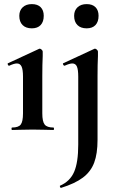

<svg xmlns="http://www.w3.org/2000/svg" viewBox="-20 -633 572 935"><path d="M39 -12Q70 -12 81 -26.5Q92 -41 92 -81V-260Q92 -294 85 -309Q78 -324 62 -324Q49 -324 25 -313H24Q20 -313 18 -318.5Q16 -324 19 -325L170 -395L173 -396Q178 -396 183 -391Q188 -386 188 -382V-360Q186 -320 186 -262V-81Q186 -41 197.5 -26.5Q209 -12 240 -12Q243 -12 243 -6Q243 0 240 0Q214 0 199 -1L139 -2L80 -1Q65 0 39 0Q36 0 36 -6Q36 -12 39 -12ZM74 -556Q74 -582 90.5 -597.5Q107 -613 135 -613Q163 -613 178 -598Q193 -583 193 -556Q193 -527 178 -511Q163 -495 135 -495Q106 -495 90 -511Q74 -527 74 -556ZM457 -360Q455 -320 455 -262V48Q455 116 438.5 159.5Q422 203 383.5 232Q345 261 277 282Q275 283 272.5 277.5Q270 272 273 271Q321 250 341 204Q361 158 361 71V-260Q361 -294 354.5 -309Q348 -324 332 -324Q319 -324 295 -313H294Q290 -313 287.5 -318.5Q285 -324 288 -325L439 -395L442 -396Q447 -396 452 -391Q457 -386 457 -382ZM341 -556Q341 -582 357.5 -597.5Q374 -613 402 -613Q430 -613 445 -598Q460 -583 460 -556Q460 -527 445 -511Q430 -495 402 -495Q373 -495 357 -511Q341 -527 341 -556Z"/></svg>

Font: Cormorant Garamond
Style: Bold
Weight: 700
Designer: Christian Thalmann (Catharsis Fonts)
Foundry: Catharsis Fonts
Version: Version 4.000